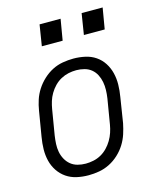

<svg xmlns="http://www.w3.org/2000/svg" viewBox="-110 -797 720 882"><g transform="rotate(-15 250.0 -356.0)"><path d="M202 8Q173 8 146 2Q119 -4 97 -19Q75 -34 60 -56.5Q45 -79 38.5 -105.5Q32 -132 32.5 -160.5Q33 -189 38 -218L58 -338Q62 -363 70 -387.5Q78 -412 92.5 -434.5Q107 -457 127.5 -476Q148 -495 171.5 -507Q195 -519 221 -523.5Q247 -528 272 -528Q300 -528 327.5 -522Q355 -516 377 -501Q399 -486 413.5 -463.5Q428 -441 434.5 -414.5Q441 -388 440.5 -359.5Q440 -331 435 -302L416 -182Q411 -157 403 -132.5Q395 -108 381 -85.5Q367 -63 346.5 -44Q326 -25 302 -13Q278 -1 252.5 3.5Q227 8 202 8ZM203 -47Q221 -47 240 -51Q259 -55 276 -64.5Q293 -74 307 -88.5Q321 -103 331 -120Q341 -137 347 -155Q353 -173 356 -191L376 -311Q379 -331 379.5 -350.5Q380 -370 376.5 -388.5Q373 -407 364.5 -423.5Q356 -440 342 -451.5Q328 -463 309 -468Q290 -473 271 -473Q252 -473 233.5 -469Q215 -465 197.5 -455.5Q180 -446 166 -431.5Q152 -417 142 -400Q132 -383 126.5 -365Q121 -347 118 -329L98 -209Q95 -189 94 -169.5Q93 -150 96.5 -131.5Q100 -113 109 -96.5Q118 -80 132 -68.5Q146 -57 164.5 -52Q183 -47 203 -47ZM446 -620H347L363 -720H463ZM147 -620 163 -720H263L246 -620Z"/></g></svg>

Font: Iosevka SS04 Light
Style: Italic
Weight: 300
Italic angle: -9°
Monospace: yes
Designer: Belleve Invis
Foundry: Belleve Invis
Version: Version 19.0.0; ttfautohint (v1.8.4)